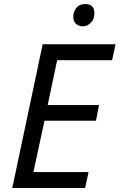

<svg xmlns="http://www.w3.org/2000/svg" viewBox="-20 -934 594 954"><path d="M41 0 192 -714H554L537 -635H264L217 -412H472L457 -334H201L146 -79H420L403 0ZM392 -803Q372 -803 358 -815.5Q344 -828 344 -850Q344 -876 359.5 -895Q375 -914 403 -914Q449 -914 449 -869Q449 -838 431 -820.5Q413 -803 392 -803Z"/></svg>

Font: Noto Sans IKEA
Style: Italic
Weight: 400
Italic angle: -12°
Designer: Monotype Design Team
Foundry: Monotype Imaging Inc.
Version: Version 2.001